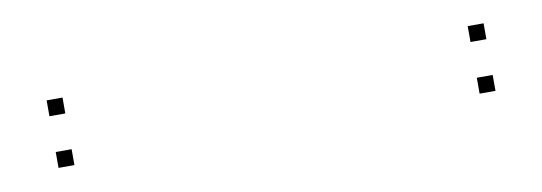

<svg xmlns="http://www.w3.org/2000/svg" viewBox="-26 29 672 238"><g transform="rotate(-10 310.0 147.5)"><path d="M585 190V170H565V190ZM585 125V105H565V125ZM55 125V105H35V125ZM55 190V170H35V190Z"/></g></svg>

Font: Monaspace Argon Dots Var
Style: Regular
Weight: 400
Designer: Riley Cran and the Lettermatic Team
Version: Version 1.100 (Monaspace Argon Dots)